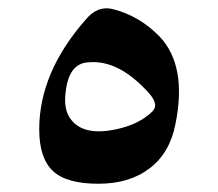

<svg xmlns="http://www.w3.org/2000/svg" viewBox="-20 -446 528 465"><path d="M188 -399C113 -314 75 -225 75 -133C75 -86 86 -53 108 -32C130 -11 168 -1 218 -1C268 -1 309 -13 342 -38C375 -63 396 -99 405 -146C424 -240 411 -310 367 -357C335 -390 297 -413 253 -424C229 -430 207 -422 188 -399ZM342 -219C358 -200 360 -186 348 -175C327 -155 299 -141 262 -133C211 -122 175 -129 154 -154C140 -170 135 -193 139 -223C144 -269 162 -293 193 -295C244 -300 293 -274 342 -219Z"/></svg>

Font: XITS Math
Style: Regular
Weight: 400
Designer: MicroPress Inc., with final additions and corrections provided by Coen Hoffman, Elsevier (retired)
Version: Version 1.108